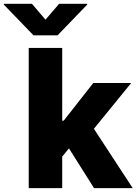

<svg xmlns="http://www.w3.org/2000/svg" viewBox="-94 -976 708 996"><path d="M55 -727.3H228.7V-350.1H236.5L389.9 -545.5H586.6L393.1 -307.9L594.5 0H393.8L263.8 -206.3L228.7 -163.7V0H55ZM-73.9 -951.7V-956.3H71.7L142 -873.9L212.7 -956.3H358V-951.7L204.5 -792.6H79.9Z"/></svg>

Font: Inter P Extra Bold
Style: Regular
Weight: 800
Designer: Rasmus Andersson
Foundry: rsms
Version: Version 3.018;git-588b23468